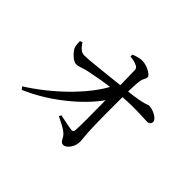

<svg xmlns="http://www.w3.org/2000/svg" viewBox="-165 -1042 1330 1330"><g transform="rotate(45 500.0 -376.5)"><path d="M105 -43C285 -118 472 -267 567 -403C568 -284 570 -146 566 -107C565 -94 558 -89 545 -90C516 -93 466 -105 424 -113L417 -96C454 -77 497 -59 524 -33C548 -12 549 24 578 24C610 24 646 -25 646 -72C646 -102 640 -129 638 -186C635 -260 634 -412 635 -501C761 -510 835 -501 878 -501C896 -501 907 -514 907 -531C907 -558 848 -590 809 -590C792 -590 788 -573 635 -556C636 -590 637 -632 641 -661C646 -697 661 -700 661 -723C661 -741 603 -777 554 -777C526 -777 494 -766 475 -758V-739C497 -737 521 -733 539 -724C556 -717 563 -710 563 -690L566 -549C459 -538 309 -519 243 -518C214 -518 194 -538 170 -574L152 -567C152 -548 153 -525 159 -509C169 -484 217 -434 246 -435C276 -435 298 -451 343 -459C390 -469 455 -481 524 -490C442 -340 264 -171 91 -63Z"/></g></svg>

Font: Noto Serif JP Medium
Style: Regular
Weight: 500
Designer: Ryoko NISHIZUKA 西塚涼子 (kana & ideographs); Frank Grießhammer (Latin, Greek & Cyrillic); Wenlong ZHANG 张文龙 (bopomofo); San
Foundry: Adobe
Version: Version 2.001;hotconv 1.1.0;makeotfexe 2.6.0